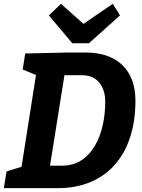

<svg xmlns="http://www.w3.org/2000/svg" viewBox="-20 -978 739 998"><path d="M111 -700 98 -617 167 -588 92 -111 14 -87 0 0H282C522 0 684 -162 684 -455C684 -619 583 -705 427 -705H334ZM315 -587H407C489 -587 527 -525 527 -449C527 -277 455 -117 305 -117H240ZM414 -854 297 -958 234 -898 356 -753H442L604 -898L566 -958Z"/></svg>

Font: Bitter
Style: Bold Italic
Weight: 700
Designer: Sol Matas
Foundry: Sol Matas
Version: Version 1.002